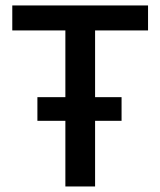

<svg xmlns="http://www.w3.org/2000/svg" viewBox="-20 -674 580 694"><path d="M323.7 -564V-322.8H419.4V-237.3H323.7V0H216.3V-237.3H115.2V-322.8H216.3V-564H24.4V-654.3H515.1V-564Z"/></svg>

Font: Varta
Style: Bold
Weight: 700
Designer: Joana Correia, Viktoriya Grabowska, Eben Sorkin
Foundry: Sorkin Type
Version: Version 1.002; ttfautohint (v1.3) -l 8 -r 24 -G 200 -x 12 -H